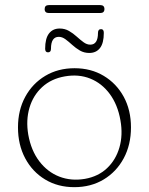

<svg xmlns="http://www.w3.org/2000/svg" viewBox="-20 -744 600 774"><path d="M280.5 -469Q347 -469 398.2 -438.2Q449.5 -407.5 478.8 -353.8Q508 -300 508 -230.5Q508 -160.5 478.8 -106Q449.5 -51.5 398 -20.5Q346.5 10.5 279.5 10.5Q213 10.5 161.8 -20.5Q110.5 -51.5 81.5 -106Q52.5 -160.5 52.5 -230.5Q52.5 -300 81.8 -353.8Q111 -407.5 162.5 -438.2Q214 -469 280.5 -469ZM322.5 -23Q376 -32.5 411.5 -66Q447 -99.5 461.5 -149.8Q476 -200 465.5 -259Q454.5 -322 422.5 -365.2Q390.5 -408.5 343.8 -427.2Q297 -446 241 -436Q186.5 -426.5 150 -393Q113.5 -359.5 98.8 -309.5Q84 -259.5 94 -201Q105.5 -137 138.5 -93.8Q171.5 -50.5 219.2 -32Q267 -13.5 322.5 -23ZM340 -530.5Q319 -530.5 302.2 -540.2Q285.5 -550 271.2 -563Q257 -576 243.8 -585.8Q230.5 -595.5 217 -595.5Q185.5 -595.5 185.5 -547.5Q185.5 -533 173.5 -533Q162 -533 162 -547.5Q162 -589 177.5 -609Q193 -629 220.5 -629Q241.5 -629 258.2 -619.2Q275 -609.5 289.2 -596.5Q303.5 -583.5 316.8 -573.8Q330 -564 344 -564Q375 -564 375 -611.5Q375 -626.5 387.5 -626.5Q398.5 -626.5 398.5 -611.5Q398.5 -570 383 -550.2Q367.5 -530.5 340 -530.5ZM160 -707.5Q160 -723.5 177 -723.5H384Q401 -723.5 401 -707.5Q401 -691.5 384 -691.5H177Q160 -691.5 160 -707.5Z"/></svg>

Font: Fraunces 9pt S100 Thin
Style: Regular
Weight: 100
Version: Version 1.000; ttfautohint (v1.8.3)